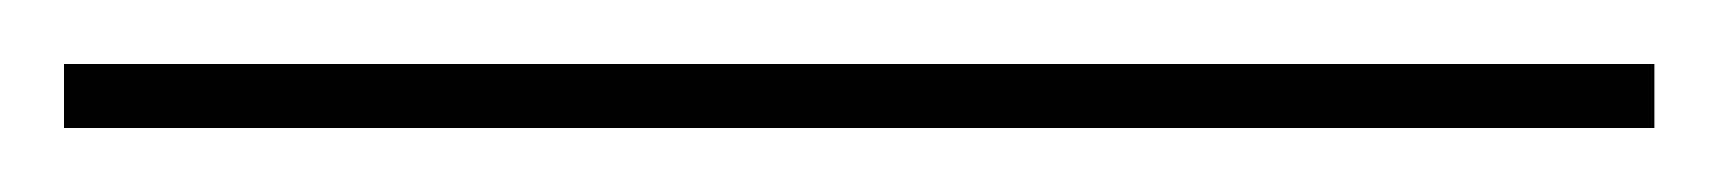

<svg xmlns="http://www.w3.org/2000/svg" viewBox="-27 -805 537 60"><path d="M-7 -765V-785H490V-765Z"/></svg>

Font: Noto Serif Display Semi
Style: Regular
Weight: 600
Designer: Monotype Design Team
Foundry: Monotype Imaging Inc.
Version: Version 1.900